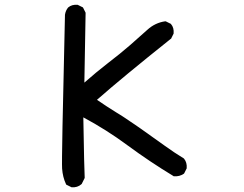

<svg xmlns="http://www.w3.org/2000/svg" viewBox="-20 -790 1040 818"><path d="M283.7 7.3 264.2 -2.4 262.2 -3.4 261.2 -5.4Q247.1 -35.6 244.6 -71.8Q243.2 -89.8 246.3 -252.2Q249.5 -414.6 256.8 -726.6V-727.1Q259.3 -744.6 270 -757.8L270.5 -758.3Q286.1 -771.5 310.1 -769.5H311L312 -769L331.5 -759.3L333.5 -758.3L334 -756.8L334.5 -756.3L344.2 -736.8L344.7 -735.8V-734.4L339.4 -438Q389.2 -481.9 439 -520.5Q493.2 -562 535.2 -598.6Q577.1 -635.3 608.4 -663.6Q624.5 -678.2 643.6 -687.3Q662.6 -696.3 683.6 -699.2H685.5L687 -698.7L706.5 -689L708 -688.5L708.5 -687.5Q715.3 -679.7 718 -669.7Q720.7 -659.7 719.7 -647.9V-647L719.2 -646L709.5 -626.5L709 -625L707.5 -624.5Q499 -458 393.1 -364.7Q435.1 -335.9 474.6 -311.5Q483.4 -306.2 492.9 -300.3Q502.4 -294.4 512.5 -287.6Q522.5 -280.8 533.4 -273.4Q544.4 -266.1 556.2 -258.1Q567.9 -250 580.6 -241.2Q643.1 -197.3 682.1 -168.9Q721.2 -140.6 762.7 -115.2L763.7 -114.7L764.2 -113.8Q777.3 -97.7 775.4 -73.7V-72.8L774.9 -71.8L765.1 -52.2L764.2 -50.8L763.2 -49.8Q744.6 -37.1 721.2 -39.1H719.7L718.8 -40Q618.7 -100.6 523.9 -170.4Q433.6 -237.3 335 -290Q338.9 -60.1 340.8 -33.7V-32.2L340.3 -30.8L328.6 -7.3L328.1 -6.3L327.1 -5.4Q318.4 2.4 307.9 5.6Q297.4 8.8 285.6 7.8H284.7Z"/></svg>

Font: NaikaiFont
Style: SemiBold
Weight: 600
Version: Version 1.89